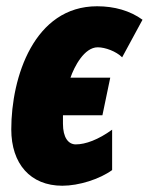

<svg xmlns="http://www.w3.org/2000/svg" viewBox="-20 -583 475 613"><path d="M179 10C232 10 298 -11 338 -40V-169C294 -137 253 -122 222 -122C198 -122 181 -144 181 -188V-215H307L332 -335H205C217 -370 249 -432 292 -432C316 -432 351 -419 370 -400L435 -520C395 -549 345 -563 290 -563C89 -563 16 -337 16 -170C16 -60 77 10 179 10Z"/></svg>

Font: Noto Sans ExtraCondensed Black
Style: Italic
Weight: 900
Width: 2
Italic angle: -12°
Designer: Monotype Design Team
Foundry: Monotype Imaging Inc.
Version: Version 2.013